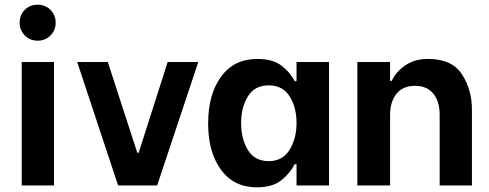

<svg xmlns="http://www.w3.org/2000/svg" viewBox="-20 -793 2092 821"><path d="M73 -528H211V0H73ZM86 -751Q108 -773 141 -773Q174 -773 196 -750.5Q218 -728 218 -696Q218 -664 196 -641.5Q174 -619 141 -619Q108 -619 86 -641.5Q64 -664 64 -696Q64 -729 86 -751Z M310 -528H441L567 -140H573L697 -528H828L652 0H485Z M926 -466Q981 -541 1081 -541Q1148 -541 1186 -510.5Q1224 -480 1240 -446H1248V-528H1387V0H1248V-91H1240Q1222 -54 1184 -23Q1146 8 1078 8Q980 8 925 -67Q870 -142 870 -265Q870 -390 926 -466ZM1011 -267Q1011 -199 1040 -151.5Q1069 -104 1129 -104Q1188 -104 1218 -152Q1248 -200 1248 -267Q1248 -334 1218.5 -381Q1189 -428 1129 -428Q1069 -428 1040 -381Q1011 -334 1011 -267Z M1648 -528V-447H1655Q1673 -486 1713 -513.5Q1753 -541 1810 -541Q1913 -541 1955.5 -475Q1998 -409 1998 -325V0H1860V-302Q1860 -360 1832.5 -393Q1805 -426 1755 -426Q1702 -426 1675 -391.5Q1648 -357 1648 -302V0H1508V-528Z"/></svg>

Font: Lopes Sans
Style: Bold
Weight: 700
Designer: Gabriel Lam, Diego Maldonado
Foundry: TypeRant, Foresti Design
Version: Version 4.000